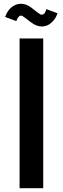

<svg xmlns="http://www.w3.org/2000/svg" viewBox="-20 -995 332 1015"><path d="M83.5 -791.5H208.5V0H83.5ZM149.9 -951.2 178.2 -929.2Q182.6 -926.3 186.8 -923.6Q190.9 -920.9 192.1 -919.9Q193.4 -918.9 195.3 -918.2Q197.3 -917.5 200.2 -917.5Q209 -917.5 213.4 -922.1Q217.8 -926.8 221.7 -936.5L225.1 -946.8L284.2 -924.8L280.3 -915.5Q272.9 -894.5 251.5 -874.8Q230 -855 200.2 -855Q172.4 -855 140.6 -879.4L112.3 -900.9Q97.7 -912.6 90.8 -912.6Q79.6 -912.6 69.8 -892.6L66.9 -883.3L7.3 -905.3L11.2 -915.5Q23.4 -944.3 44.9 -959.7Q66.4 -975.1 90.8 -975.1Q121.1 -975.1 149.9 -951.2Z"/></svg>

Font: Resagnicto
Style: Bold
Weight: 700
Version: Version 0.9991